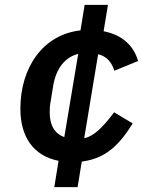

<svg xmlns="http://www.w3.org/2000/svg" viewBox="-20 -650 640 784"><path d="M219.1 6.7 201.7 114H296.9L313.9 9.6C316.8 9.6 320.7 9.2 323.5 8.2C410.9 -5 466.6 -56.8 522 -146L446 -191.4C394.5 -122.5 361.5 -96.6 331.3 -87.4C328.1 -86.6 326.3 -85.9 323.9 -85.9L380.7 -428.6C415.8 -419.7 435 -397.7 447.1 -361.2L543.7 -400.9C527 -460.9 481.9 -507.1 403.1 -522.4L420.8 -630H325.6L308.6 -525.9C157.3 -509.2 63.2 -376.4 63.2 -206C63.2 -90.6 116.8 -13.8 219.1 6.7ZM182.9 -191.1C182.9 -206 183.6 -219.1 187.1 -237.6L197.1 -299C208.8 -370.7 245.4 -416.5 299.4 -430L242.5 -90.2C203.1 -104.4 182.9 -138.8 182.9 -191.1Z"/></svg>

Font: Margiela Mono Italic SmBold It
Style: Regular
Weight: 600
Designer: Mike Abbink, Paul van der Laan, Pieter van Rosmalen
Foundry: Bold Monday
Version: Version 2.003 2021